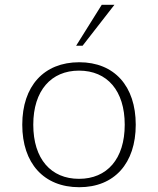

<svg xmlns="http://www.w3.org/2000/svg" viewBox="-20 -771 660 802"><path d="M73 -250C73 -89 163 11 311 11C458 11 547 -89 547 -250C547 -411 458 -511 311 -511C163 -511 73 -411 73 -250ZM119 -250C119 -393 194 -476 310 -476C428 -476 501 -392 501 -250C501 -107 427 -24 310 -24C193 -24 119 -107 119 -250ZM458 -751H405L298 -580H325Z"/></svg>

Font: Perun ExtraLight
Style: Regular
Weight: 200
Foundry: Copyright (c) Stefan Peev, Context Ltd, 2016
Version: Version 1.089